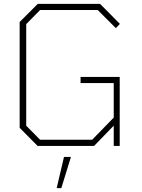

<svg xmlns="http://www.w3.org/2000/svg" viewBox="-20 -757 736 996"><path d="M175 0 82 -94V-643L176 -737H499L602 -633L581 -611L487 -705H188L116 -632V-105L188 -32H458L570 -147V-326H398V-358H601V0H570V-105L468 0ZM274 219 312 57H348L298 219Z"/></svg>

Font: Tomorrow ExtraLight
Style: Regular
Weight: 275
Designer: Tony de Marco, Monica Rizzolli
Foundry: Just in Type
Version: Version 2.002